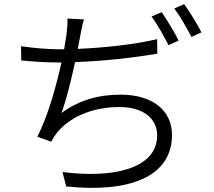

<svg xmlns="http://www.w3.org/2000/svg" viewBox="-20 -863 1040 931"><path d="M764 -804 715 -783C743 -745 777 -684 797 -644L846 -666C826 -707 789 -768 764 -804ZM873 -843 825 -822C854 -784 886 -727 908 -684L957 -706C938 -743 900 -806 873 -843ZM82 -639 83 -570C141 -564 203 -560 270 -560H278C253 -447 213 -301 161 -200L228 -176C238 -194 247 -208 259 -223C327 -303 439 -344 559 -344C679 -344 742 -285 742 -207C742 -40 517 2 283 -29L301 41C602 73 814 -3 814 -209C814 -324 724 -404 565 -404C459 -404 366 -379 278 -315C300 -373 325 -474 344 -562C470 -566 624 -582 743 -603L742 -673C620 -645 475 -631 357 -626L369 -688C374 -713 379 -744 387 -769L307 -773C308 -747 306 -724 302 -693L291 -624H269C209 -624 133 -631 82 -639Z"/></svg>

Font: ChiuKong Gothic MN Normal
Style: Regular
Weight: 350
Designer: Ryoko NISHIZUKA 西塚涼子 (kana, bopomofo & ideographs); Paul D. Hunt (Latin, Greek & Cyrillic); Sandoll Communications 산돌커뮤니
Foundry: Adobe
Version: Version 1.300